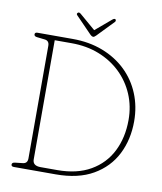

<svg xmlns="http://www.w3.org/2000/svg" viewBox="-91 -912 834 986"><g transform="rotate(10 326.0 -419.5)"><path d="M35 -10.5Q35 -21.5 51.5 -23L91 -27.5Q115 -30 115 -56.5V-643.5Q115 -670 91 -672.5L51.5 -677Q35 -678.5 35 -689.5Q35 -700 49 -700H232Q318.5 -700 389.2 -672.8Q460 -645.5 511 -596.5Q562 -547.5 589.2 -481.2Q616.5 -415 616.5 -337.5Q616.5 -242.5 577.8 -166Q539 -89.5 461.5 -44.8Q384 0 267 0H49Q35 0 35 -10.5ZM271 -23Q374 -23 444.5 -63.8Q515 -104.5 551 -176.2Q587 -248 587 -340Q587 -411.5 560.8 -473Q534.5 -534.5 486.8 -580.5Q439 -626.5 374 -652Q309 -677.5 231 -677.5H142.5V-56Q142.5 -23 184 -23ZM333 -763.5 414.5 -832.5Q425 -841.5 431 -837.5Q433.5 -835.5 433.8 -831.2Q434 -827 430.5 -823.5L348 -738Q339 -729 334 -729Q326.5 -729 317.5 -738L234.5 -823.5Q227 -831 235.5 -837.5Q241.5 -842.5 252.5 -832.5Z"/></g></svg>

Font: Fraunces 144pt S100 Thin
Style: Regular
Weight: 100
Version: Version 1.000; ttfautohint (v1.8.3)